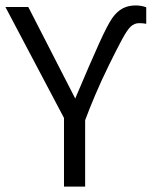

<svg xmlns="http://www.w3.org/2000/svg" viewBox="-20 -689 565 709"><path d="M257.8 -325.2Q313.5 -457 345.5 -527.6Q377.4 -598.1 394.8 -622.6Q412.1 -647 433.1 -658Q454.1 -668.9 480.5 -668.9Q502 -668.9 520 -662.1V-601.1Q508.3 -603.5 494.1 -603.5Q476.1 -603.5 462.6 -590.8Q449.2 -578.1 429.7 -541.7Q410.2 -505.4 382.1 -448.2Q354 -391.1 331.3 -337.4Q308.6 -283.7 294.4 -245.1V0H216.3V-253.4L0 -663.1H84.5Z"/></svg>

Font: Bpm'online Open Sans
Style: Regular
Weight: 400
Foundry: Ascender Corporation
Version: Version 1.10